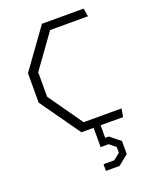

<svg xmlns="http://www.w3.org/2000/svg" viewBox="-180 -831 980 1214"><g transform="rotate(-20 310.0 -224.0)"><path d="M65 -268.5V-466.5L255 -730H535L545 -675H290L128 -450V-285L290 -55H545L535 0H255ZM317 237.5H390L433 202.5V164.5L390 129.5H337V-24H384V98L374.5 84.5H408.5L477 139.5V227.5L409 282.5H317Z"/></g></svg>

Font: Monaspace Krypton Var ExLight
Style: Regular
Weight: 200
Designer: Riley Cran and the Lettermatic Team
Version: Version 1.200 (Monaspace Krypton Var)